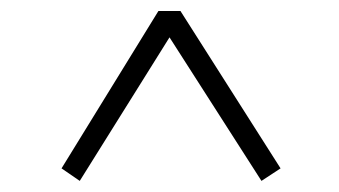

<svg xmlns="http://www.w3.org/2000/svg" viewBox="-20 -555 620 351"><path d="M92.5 -247.2 269.6 -534.9H309.9L492.9 -247.2L458 -224.3L274.4 -510.9H305L125.8 -224.3Z"/></svg>

Font: Noto Serif TC
Style: Regular
Weight: 200
Designer: Ryoko NISHIZUKA 西塚涼子 (kana & ideographs); Frank Grießhammer (Latin, Greek & Cyrillic); Wenlong ZHANG 张文龙 (bopomofo); San
Foundry: Adobe
Version: Version 2.001;hotconv 1.1.0;makeotfexe 2.6.0